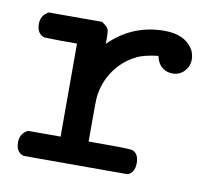

<svg xmlns="http://www.w3.org/2000/svg" viewBox="-57 -502 639 567"><g transform="rotate(10 262.5 -219.0)"><path d="M207 -431Q209 -430 212.5 -427Q216 -424 217 -423.5Q218 -423 220.5 -420.5Q223 -418 224 -416.5Q225 -415 226.5 -412Q228 -409 228 -405.5Q228 -402 228.5 -397.5Q229 -393 229 -387V-369Q297 -437 394 -437Q457 -437 481 -394Q487 -380 487 -368Q487 -347 473 -332Q459 -317 438 -317Q419 -317 406 -328Q393 -339 389 -358L388 -361Q345 -356 324 -345Q285 -326 260 -290Q235 -254 230 -209Q229 -203 229 -138V-76H293Q356 -76 362 -73Q380 -65 380 -38Q380 -9 359 -1H47Q24 -8 24 -38Q24 -64 47 -76H145V-355H96L47 -356Q24 -363 24 -393Q24 -419 47 -431Z"/></g></svg>

Font: MathJax_Typewriter
Style: Regular
Weight: 400
Version: Version 1.1